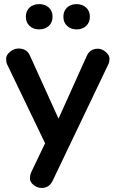

<svg xmlns="http://www.w3.org/2000/svg" viewBox="-20 -737 566 942"><path d="M511.2 -420.9 237.8 150.9Q220.7 185.1 185.1 185.1Q162.1 185.1 144.5 170.4Q127 155.8 127 139.2Q127 122.6 132.8 108.9L201.2 -34.2L15.1 -420.9Q10.3 -430.7 10 -448.7Q9.8 -466.8 29.3 -482.9Q48.8 -499 70.3 -499Q111.8 -499 127 -463.9L267.1 -154.8L405.8 -462.9Q421.9 -498 460.4 -498Q480 -498 498.5 -482.4Q517.1 -466.8 517.1 -449.7Q517.1 -432.6 511.2 -420.9ZM309.1 -609.9Q291 -627 291 -655Q291 -683.1 309.1 -700Q327.1 -716.8 355.5 -716.8Q383.8 -716.8 402.3 -700Q420.9 -683.1 420.9 -655Q420.9 -627 402.8 -609.9Q384.8 -592.8 356 -592.8Q327.1 -592.8 309.1 -609.9ZM125 -609.9Q106.9 -627 106.9 -655Q106.9 -683.1 125 -700Q143.1 -716.8 172.1 -716.8Q201.2 -716.8 219.5 -700Q237.8 -683.1 237.8 -655Q237.8 -627 219.5 -609.9Q201.2 -592.8 172.1 -592.8Q143.1 -592.8 125 -609.9Z"/></svg>

Font: Nunito-Bold
Style: Bold
Weight: 700
Designer: Vernon Adams
Foundry: newtypography
Version: Version 3.000